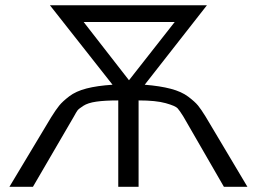

<svg xmlns="http://www.w3.org/2000/svg" viewBox="-20 -714 984 734"><path d="M16.1 0 175.8 -266.1Q193.8 -294.9 206.5 -310.5Q219.2 -326.2 244.6 -345.7Q270 -365.2 310.5 -375.7Q351.1 -386.2 410.2 -390.1L170.9 -693.8H771L533.2 -390.1Q592.3 -385.3 633.1 -374.5Q673.8 -363.8 699.5 -344.5Q725.1 -325.2 737.1 -310.5Q749 -295.9 766.1 -268.1L925.8 0H835.9L681.2 -268.1Q667 -291 658.9 -300Q650.9 -309.1 613.5 -319.6Q576.2 -330.1 509.8 -330.1V0H432.1V-330.1Q380.4 -330.1 348.1 -325.4Q315.9 -320.8 298.3 -309.3Q280.8 -297.9 276.4 -292Q272 -286.1 262.2 -268.1L106 0ZM299.8 -629.9 473.1 -407.2 647.9 -629.9Z"/></svg>

Font: CMU Sans Serif
Style: Medium
Weight: 500
Version: Version 0.7.0